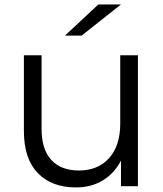

<svg xmlns="http://www.w3.org/2000/svg" viewBox="-20 -831 729 857"><path d="M270 -672.2 418.9 -811.1H520L344.4 -672.2ZM595.6 0H520V-114.4Q491.1 -57.8 439.4 -26.1Q387.8 5.6 318.9 5.6Q211.1 5.6 148.9 -58.3Q86.7 -122.2 86.7 -245.6V-584.4H165.6V-255.6Q165.6 -164.4 208.9 -117.2Q252.2 -70 332.2 -70Q417.8 -70 467.2 -125.6Q516.7 -181.1 516.7 -278.9V-584.4H595.6Z"/></svg>

Font: Paperlogy 4 Regular
Style: Regular
Weight: 400
Designer: redesigned by Lee Juim, glyphs from Gmarket Sans & Montserrat
Foundry: PT&
Version: Version 1.001